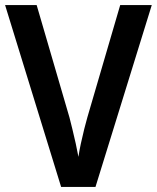

<svg xmlns="http://www.w3.org/2000/svg" viewBox="-20 -785 616 754"><path d="M576 -765 355 -51H220L0 -765H124L253 -323Q257 -307 264 -279Q271 -251 277.5 -221Q284 -191 288 -169Q291 -191 297.5 -221Q304 -251 311 -279Q318 -307 323 -324L452 -765Z"/></svg>

Font: Noto Sans Tamil UI SemiCondensed SemiBold
Style: Regular
Weight: 600
Width: 4
Designer: Jelle Bosma - Monotype Design Team
Foundry: Monotype Imaging Inc.
Version: Version 2.004; ttfautohint (v1.8.4.7-5d5b)